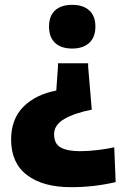

<svg xmlns="http://www.w3.org/2000/svg" viewBox="-20 -567 526 795"><path d="M345 -291 360 -113Q289 -99 246.5 -74.5Q204 -50 204 -11Q204 29 232 44Q260 59 311 59Q347 59 386.5 54Q426 49 453 43L459 187Q411 198 366.5 203Q322 208 273 208Q158 208 92 158Q26 108 26 11Q26 -74 77 -125Q128 -176 213 -192L220 -290V-305H345ZM279 -547Q324 -547 349.5 -524Q375 -501 375 -457Q375 -413 349.5 -389.5Q324 -366 279 -366Q233 -366 208 -389.5Q183 -413 183 -457Q183 -501 208 -524Q233 -547 279 -547Z"/></svg>

Font: Encode Sans Normal
Style: ExtraBold
Weight: 800
Designer: Pablo Impallari, Andres Torresi
Foundry: Pablo Impallari, Andres Torresi
Version: Version 1.000; ttfautohint (v1.00) -l 8 -r 50 -G 200 -x 14 -